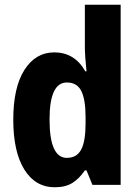

<svg xmlns="http://www.w3.org/2000/svg" viewBox="-20 -780 589 810"><path d="M211 10Q129 10 82.5 -65Q36 -140 36 -275Q36 -411 83 -485Q130 -559 209 -559Q295 -559 340 -479H345Q342 -508 340 -534.5Q338 -561 338 -584V-760H489V0H370L345 -61H338Q314 -26 285 -8Q256 10 211 10ZM262 -114Q304 -114 322.5 -149Q341 -184 341 -259V-286Q341 -360 323 -396Q305 -432 262 -432Q189 -432 189 -276Q189 -114 262 -114Z"/></svg>

Font: Noto Sans Gujarati UI Condensed ExtraBold
Style: Regular
Weight: 800
Width: 3
Designer: Jelle Bosma - Monotype Design Team, Universal Thirst
Foundry: Monotype Imaging Inc.
Version: Version 2.106; ttfautohint (v1.8.4.7-5d5b)